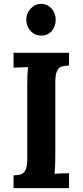

<svg xmlns="http://www.w3.org/2000/svg" viewBox="-20 -973 427 993"><path d="M50 0ZM266 -547V-164Q266 -108 262 -74Q294 -77 337 -77V0H50V-66Q77 -67 91 -72.5Q105 -78 113 -96Q121 -114 121 -153V-536Q121 -592 125 -626L50 -623V-700H337V-634Q310 -633 296 -627.5Q282 -622 274 -604Q266 -586 266 -547ZM268 -871Q268 -836 247.5 -812.5Q227 -789 194 -789Q160 -789 138 -813Q116 -837 116 -871Q116 -905 139 -929Q162 -953 193 -953Q225 -953 246.5 -929Q268 -905 268 -871Z"/></svg>

Font: Sumana
Style: Bold
Weight: 700
Designer: Cyreal, Alexei Vanyashin (Devanagari), Olga Karpushina (Latin)
Foundry: Cyreal
Version: Version 1.015;PS 001.015;hotconv 1.0.70;makeotf.lib2.5.58329